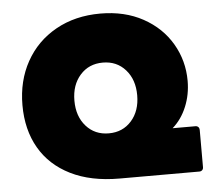

<svg xmlns="http://www.w3.org/2000/svg" viewBox="-53 -807 983 865"><g transform="rotate(-5 439.0 -374.0)"><path d="M453 0Q324 0 232.5 -45.5Q141 -91 93.5 -173.5Q46 -256 46 -367Q46 -477 94 -563.5Q142 -650 229.5 -699Q317 -748 431 -748Q541 -748 624 -702.5Q707 -657 752 -580Q797 -503 797 -412Q797 -350 774.5 -295.5Q752 -241 711 -205H814Q822 -205 827 -200Q832 -195 832 -187V-18Q832 -10 827 -5Q822 0 814 0ZM565 -367Q565 -438 525.5 -482.5Q486 -527 423 -527Q360 -527 320.5 -482.5Q281 -438 281 -367Q281 -296 320.5 -251.5Q360 -207 423 -207Q486 -207 525.5 -251.5Q565 -296 565 -367Z"/></g></svg>

Font: LINE Seed Sans TH App Heavy
Style: Regular
Weight: 900
Designer: Dalton Maag Ltd | Thai characters by Cadson Demak Co.,Ltd.
Foundry: Dalton Maag Ltd
Version: Version 1.003